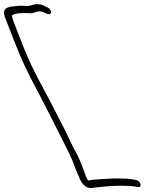

<svg xmlns="http://www.w3.org/2000/svg" viewBox="-308 -797 716 950"><path d="M-189 -478C-177 -452 -163 -426 -150 -399C-96 -298 -47 -199 6 -95C28 -50 48 -13 62 28C68 45 76 62 82 76C92 106 116 138 145 133C188 128 239 122 293 122C316 122 341 123 360 126L373 128C378 129 383 129 385 126C394 117 381 96 363 93L352 91C330 87 304 86 277 86C262 86 248 86 233 87C197 90 157 90 127 96C127 94 125 92 124 90L118 77C102 37 91 -2 66 -47C45 -84 32 -117 10 -160C-3 -185 -17 -211 -30 -238C-69 -317 -117 -398 -155 -479C-185 -544 -208 -605 -230 -662C-237 -680 -248 -706 -249 -720C-239 -729 -221 -732 -197 -732C-184 -734 -159 -730 -148 -732C-136 -735 -122 -743 -104 -740C-101 -740 -98 -739 -91 -736L-78 -730C-62 -722 -47 -731 -60 -750C-63 -755 -70 -759 -74 -761L-87 -767C-98 -773 -109 -776 -118 -776C-140 -779 -152 -768 -170 -768C-173 -767 -178 -767 -185 -768C-195 -769 -205 -769 -215 -768C-264 -764 -304 -763 -282 -708C-253 -634 -227 -562 -189 -478Z"/></svg>

Font: Stray Cat
Style: OpSuObl
Weight: 400
Version: Version 1.0